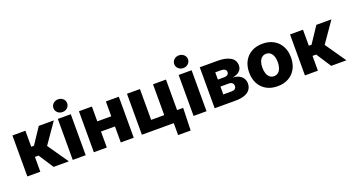

<svg xmlns="http://www.w3.org/2000/svg" viewBox="-55 -1481 4334 2358"><g transform="rotate(-20 2112.0 -302.5)"><path d="M53.2 0V-535.6H222.7V-326.2H258.3L397.5 -535.6H594.2L409.2 -269L595.7 0H396.5L270.5 -193.4H222.7V0Z M646.5 0V-535.6H815.9V0ZM731 -595.2Q692.9 -595.2 667 -619.1Q641.1 -643.1 641.1 -678.2Q641.1 -713.4 667 -737.3Q692.9 -761.2 730.5 -761.2Q768.6 -761.2 794.4 -737.3Q820.3 -713.4 820.3 -678.2Q820.3 -643.1 794.4 -619.1Q768.6 -595.2 731 -595.2Z M1322.8 -341.8V-209H1043V-341.8ZM1091.8 -535.6V0H922.4V-535.6ZM1443.8 -535.6V0H1274.4V-535.6Z M1550.3 0V-535.6H1719.7V-132.8H1890.6V-535.6H2060.1V0ZM1966.8 156.2V0H1922.4V-136.7H2139.6L2130.9 156.2Z M2225.6 0V-535.6H2395V0ZM2310.1 -595.2Q2272 -595.2 2246.1 -619.1Q2220.2 -643.1 2220.2 -678.2Q2220.2 -713.4 2246.1 -737.3Q2272 -761.2 2309.6 -761.2Q2347.7 -761.2 2373.5 -737.3Q2399.4 -713.4 2399.4 -678.2Q2399.4 -643.1 2373.5 -619.1Q2347.7 -595.2 2310.1 -595.2Z M2501.5 0V-535.6H2735.4Q2840.3 -535.6 2900.9 -499.8Q2961.4 -463.9 2961.4 -391.6Q2961.4 -349.1 2930.2 -318.8Q2898.9 -288.6 2836.9 -279.3Q2889.6 -276.4 2923.3 -257.6Q2957 -238.8 2973.4 -210.2Q2989.7 -181.6 2989.7 -148.4Q2989.7 -101.1 2965.1 -67.9Q2940.4 -34.7 2892.1 -17.3Q2843.8 0 2772 0ZM2659.2 -123.5H2769Q2797.4 -123.5 2813.2 -136.7Q2829.1 -149.9 2829.1 -172.9Q2829.1 -197.8 2813.2 -211.9Q2797.4 -226.1 2769 -226.1H2659.2ZM2659.2 -317.4H2740.2Q2769.5 -317.4 2785.9 -330.1Q2802.2 -342.8 2802.2 -364.7Q2802.2 -387.2 2784.4 -399.7Q2766.6 -412.1 2735.4 -412.1H2659.2Z M3322.8 10.7Q3239.3 10.7 3177.7 -23.9Q3116.2 -58.6 3082.8 -121.1Q3049.3 -183.6 3049.3 -266.6Q3049.3 -350.1 3082.8 -412.4Q3116.2 -474.6 3177.7 -509.5Q3239.3 -544.4 3322.8 -544.4Q3406.7 -544.4 3468 -509.5Q3529.3 -474.6 3562.7 -412.4Q3596.2 -350.1 3596.2 -266.6Q3596.2 -183.6 3562.7 -121.1Q3529.3 -58.6 3468 -23.9Q3406.7 10.7 3322.8 10.7ZM3322.8 -120.6Q3354.5 -120.6 3377 -138.7Q3399.4 -156.7 3411.6 -189.7Q3423.8 -222.7 3423.8 -267.1Q3423.8 -312 3411.6 -344.7Q3399.4 -377.4 3377 -395.3Q3354.5 -413.1 3322.8 -413.1Q3291.5 -413.1 3268.8 -395.3Q3246.1 -377.4 3234.1 -344.7Q3222.2 -312 3222.2 -267.1Q3222.2 -222.7 3234.1 -189.7Q3246.1 -156.7 3268.8 -138.7Q3291.5 -120.6 3322.8 -120.6Z M3681.2 0V-535.6H3850.6V-326.2H3886.2L4025.4 -535.6H4222.2L4037.1 -269L4223.6 0H4024.4L3898.4 -193.4H3850.6V0Z"/></g></svg>

Font: Inter 20pt ExtraBold
Style: Regular
Weight: 800
Version: Version 4.001;git-66647c0bb